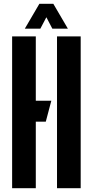

<svg xmlns="http://www.w3.org/2000/svg" viewBox="-20 -992 489 1012"><path d="M43.9 0V-800H168.7V0ZM118.6 -350.6V-460.9H250.5L221.3 -350.6ZM280.5 0V-800H405.3V0ZM110.8 -840.9 187.6 -972.1H261L337.8 -840.9H255.9L224.4 -901.1L192.7 -840.9Z"/></svg>

Font: Big Shoulders Stencil Display SC Thin
Style: Regular
Weight: 100
Designer: Patric King
Foundry: XO Type Co
Version: Version 2.001